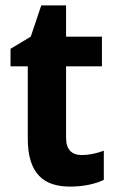

<svg xmlns="http://www.w3.org/2000/svg" viewBox="-20 -682 431 712"><path d="M283 -107C246 -107 225 -128 225 -170V-436H358V-546H225V-662H133L94 -546L19 -501V-436H83V-168C83 -36 144 10 240 10C290 10 334 0 365 -15V-123C337 -113 310 -107 283 -107Z"/></svg>

Font: Noto Sans Myanmar SemiCondensed
Style: Bold
Weight: 700
Width: 4
Designer: Monotype Design Team
Foundry: Monotype Imaging Inc.
Version: Version 2.107